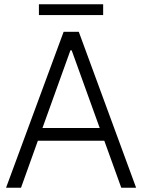

<svg xmlns="http://www.w3.org/2000/svg" viewBox="-20 -876 664 896"><path d="M8.3 0H78.1L156.7 -219.2H466.8L545.9 0H615.2L347.7 -727.5H276.9ZM161.6 -805.7H461.4V-856H161.6ZM178.2 -278.8 308.6 -641.1H314.5L445.3 -278.8Z"/></svg>

Font: Guggenheim Sans Display Light
Style: Regular
Weight: 300
Designer: Modified by Tom Baber under direction of Pentagram Design 2023
Foundry: rsms
Version: Version 1.001;Glyphs 3.1.2 (3151)